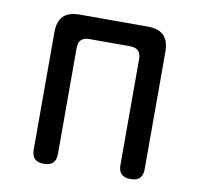

<svg xmlns="http://www.w3.org/2000/svg" viewBox="-67 -621 734 702"><g transform="rotate(10 300.0 -270.0)"><path d="M139 10Q116 10 105 -1Q94 -12 94 -35V-470Q94 -511 113.5 -530.5Q133 -550 174 -550H426Q467 -550 486.5 -530.5Q506 -511 506 -470V-35Q506 -12 495 -1Q484 10 461 10Q438 10 427 -1Q416 -12 416 -35V-428Q416 -448 406 -458Q396 -468 376 -468H224Q204 -468 194 -458Q184 -448 184 -428V-35Q184 -12 173 -1Q162 10 139 10Z"/></g></svg>

Font: Maple Mono NF CN
Style: Regular
Weight: 400
Monospace: yes
Designer: subframe7536
Version: Version 7.000